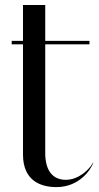

<svg xmlns="http://www.w3.org/2000/svg" viewBox="-20 -735 392 764"><path d="M160 -126.5V-558.5H336V-572.5H160V-715H71.5V-572.5H26.5V-558.5H71.5V-120C71.5 -16.5 141 9.5 204.5 9.5C295 9.5 340.5 -58.5 351.5 -87.5H350C337 -62.5 293.5 -18.5 240 -19.5C191 -20.5 160 -54 160 -126.5Z"/></svg>

Font: Beautique Display
Style: Regular
Weight: 400
Designer: Nhat-Quang Ngo
Version: Version 1.100;Glyphs 3.2.3 (3260)